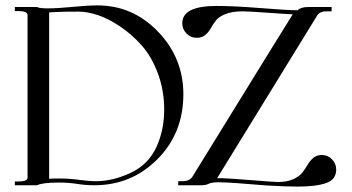

<svg xmlns="http://www.w3.org/2000/svg" viewBox="-20 -686 1303 711"><path d="M1082 -648Q1094 -660 1121 -660H1208V-644Q1208 -644 1189 -644Q1162 -644 1153 -626L784 -26Q784 -26 805 -26Q834 -25 915.5 -18.5Q997 -12 1008 -12Q1043 -12 1066 -22.5Q1089 -33 1100 -47.5Q1111 -62 1119.5 -76.5Q1128 -91 1140.5 -101.5Q1153 -112 1172 -112Q1194 -112 1209.5 -96Q1225 -80 1225 -58Q1225 -21 1187.5 -8Q1150 5 1082 5Q1044 5 970 1Q831 -11 790 -11Q764 -11 753 -5.5Q742 0 726 0H640V-15H655Q684 -15 694 -34Q1057 -623 1064 -633Q1039 -634 969 -639Q899 -644 879 -644Q840 -644 815 -634Q790 -624 779 -609.5Q768 -595 760 -580.5Q752 -566 739.5 -556Q727 -546 708 -546Q686 -546 670.5 -562Q655 -578 655 -600Q655 -664 782 -664Q847 -664 946 -656Q1045 -648 1082 -648ZM341 -666Q472 -666 565.5 -568.5Q659 -471 659 -337Q659 -193 563 -96.5Q467 0 329 0Q297 0 265.5 -5Q234 -10 198 -10Q138 -10 117 0H35V-14H48Q82 -14 82 -28V-630Q82 -645 48 -645H35V-660H117Q126 -655 157 -655Q194 -655 249 -660.5Q304 -666 341 -666ZM271 -643Q212 -643 188 -641.5Q164 -640 162 -640V-24Q169 -25 201 -25Q236 -25 273 -20Q310 -15 335 -15Q399 -15 466 -47Q529 -77 558.5 -140Q588 -203 588 -280Q588 -352 564.5 -414.5Q541 -477 505 -517.5Q469 -558 425.5 -587.5Q382 -617 342.5 -630Q303 -643 271 -643Z"/></svg>

Font: kawoszeh
Style: Medium
Weight: 500
Version: Version 000.030